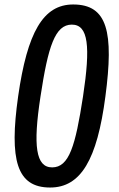

<svg xmlns="http://www.w3.org/2000/svg" viewBox="-20 -798 530 858"><path d="M204 40C341 40 414 -84 451 -367C489 -654 461 -778 307 -778C173 -778 102 -654 61 -367C21 -84 54 40 204 40ZM213 -50C140 -50 127 -146 161 -367C195 -591 226 -688 301 -688C375 -688 385 -591 351 -367C317 -146 289 -50 213 -50Z"/></svg>

Font: Smiley Sans Oblique
Style: Regular
Weight: 400
Italic angle: -8°
Designer: oooooohmygosh, Nagisa Chen, Janine Sui, Heda Shi, Jian Li
Foundry: atelierAnchor
Version: Version 2.0.1